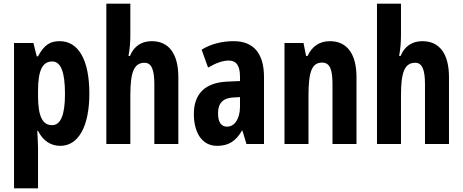

<svg xmlns="http://www.w3.org/2000/svg" viewBox="-20 -780 2507 1040"><path d="M303 -557C254 -557 220 -539 186 -475H179L161 -547H56V240H186V21C186 1 184 -30 182 -71H186C214 -16 256 10 307 10C405 10 464 -96 464 -273C464 -454 406 -557 303 -557ZM263 -447C310 -447 332 -389 332 -271C332 -158 309 -102 262 -102C210 -102 186 -151 186 -260V-287C186 -399 210 -447 263 -447Z M686 -591V-760H556V0H686V-263C686 -385 704 -440 763 -440C800 -440 816 -404 816 -324V0H946V-362C946 -487 896 -557 802 -557C746 -557 705 -529 684 -477H676C683 -513 686 -552 686 -591Z M1246 -557C1180 -557 1121 -541 1072 -511L1107 -414C1152 -440 1188 -452 1219 -452C1261 -452 1280 -423 1280 -364V-341L1212 -338C1094 -333 1030 -275 1030 -162C1030 -74 1066 10 1156 10C1220 10 1258 -17 1291 -73H1293L1315 0H1410V-363C1410 -491 1353 -557 1246 -557ZM1243 -252 1280 -254V-203C1280 -137 1251 -94 1210 -94C1178 -94 1161 -118 1161 -167C1161 -221 1188 -249 1243 -252Z M1767 -557C1711 -557 1670 -529 1646 -477H1638L1624 -547H1521V0H1651V-263C1651 -393 1670 -441 1725 -441C1768 -441 1781 -401 1781 -324V0H1911V-362C1911 -489 1859 -557 1767 -557Z M2152 -591V-760H2022V0H2152V-263C2152 -385 2170 -440 2229 -440C2266 -440 2282 -404 2282 -324V0H2412V-362C2412 -487 2362 -557 2268 -557C2212 -557 2171 -529 2150 -477H2142C2149 -513 2152 -552 2152 -591Z"/></svg>

Font: Noto Sans Myanmar UI ExtraCondensed
Style: Bold
Weight: 700
Width: 2
Designer: Monotype Design Team
Foundry: Monotype Imaging Inc.
Version: Version 2.103